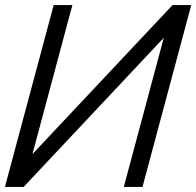

<svg xmlns="http://www.w3.org/2000/svg" viewBox="-46 -740 777 760"><path d="M518 0 711 -720H637L82.4 -130L240.5 -720H166.5L-26.5 0H47.5L602.3 -590.5L444 0Z"/></svg>

Font: Manrope
Style: RegularItalic
Weight: 400
Italic angle: -15°
Designer: Mikhail Sharanda
Foundry: Mikhail Sharanda
Version: Version 4.502;hotconv 1.0.109;makeotfexe 2.5.65596